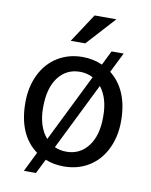

<svg xmlns="http://www.w3.org/2000/svg" viewBox="-90 -816 745 947"><g transform="rotate(10 283.0 -342.5)"><path d="M434.6 -269Q434.6 -357.9 392.1 -412.1L226.1 -76.2Q252.9 -64 285.2 -64Q353 -64 393.8 -117.4Q434.6 -170.9 434.6 -261.2ZM134.8 -258.3Q134.8 -163.6 182.1 -109.4L349.6 -448.2Q319.3 -463.9 284.2 -463.9Q216.8 -463.9 175.8 -410.6Q134.8 -357.4 134.8 -258.3ZM44.4 -269Q44.4 -346.7 74.5 -408.4Q104.5 -470.2 159.4 -504.2Q214.4 -538.1 284.2 -538.1Q337.9 -538.1 383.8 -517.6L419.4 -589.8H480L430.2 -489.7Q525.4 -414.6 525.4 -258.3Q525.4 -181.2 495.1 -119.1Q464.8 -57.1 410.2 -23.7Q355.5 9.8 285.2 9.8Q234.4 9.8 192.4 -7.3L156.2 65.4H95.7L144.5 -33.7Q44.4 -106.4 44.4 -269ZM306.2 -750H415.5L284.7 -606.4H211.9Z"/></g></svg>

Font: MAUL
Style: Regular
Weight: 400
Designer: MAUL
Version: Version 1.0; 2020; ttfautohint (v1.8.3)